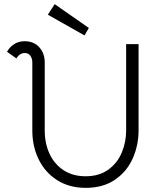

<svg xmlns="http://www.w3.org/2000/svg" viewBox="-20 -897 774 927"><path d="M136 -267V-595Q136 -615 126.5 -628Q117 -641 100 -641Q75 -641 59 -615L14 -647Q25 -668 47 -683Q69 -698 99 -698Q143 -698 169.5 -669Q196 -640 196 -595V-267Q196 -205 219 -155Q242 -105 286.5 -75.5Q331 -46 393 -46Q459 -46 503 -78Q547 -110 568 -160.5Q589 -211 589 -267V-684H649V-267Q649 -196 621 -132.5Q593 -69 535.5 -29.5Q478 10 394 10Q314 10 255.5 -27.5Q197 -65 166.5 -128Q136 -191 136 -267ZM211 -826 244 -877 409 -762 388 -726Z"/></svg>

Font: Bellota
Style: Regular
Weight: 400
Designer: Kemie Guaida
Foundry: Kemie Guaida
Version: Version 4.001